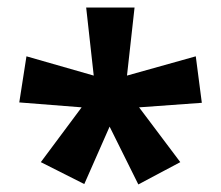

<svg xmlns="http://www.w3.org/2000/svg" viewBox="-20 -780 585 508"><path d="M336 -760 316 -580 498 -631 514 -508 348 -496 457 -351 346 -292 270 -445 203 -293 88 -351 196 -496 31 -509 50 -631 228 -580 208 -760Z"/></svg>

Font: Noto Sans Balinese
Style: Bold
Weight: 700
Designer: Aditya Bayu, David Williams
Foundry: David Williams
Version: Version 2.005; ttfautohint (v1.8.4.7-5d5b)